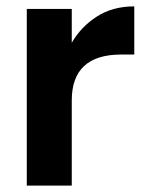

<svg xmlns="http://www.w3.org/2000/svg" viewBox="-20 -582 455 602"><path d="M205 0H64V-554H205V-448Q234 -498 283.5 -530Q333 -562 401 -562V-411H360Q205 -411 205 -267Z"/></svg>

Font: Ulagadi Sans SemiBold
Style: Regular
Weight: 600
Designer: Ninad Kale (Devanagari), Jonny Pinhorn (Latin)
Foundry: Indian Type Foundry
Version: Version 3.01;March 29, 2020;FontCreator 12.0.0.2522 64-bit; 